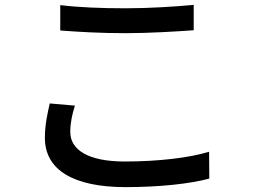

<svg xmlns="http://www.w3.org/2000/svg" viewBox="-20 -734 1040 787"><path d="M227 -713V-609C307 -603 394 -598 496 -598C589 -598 705 -605 774 -610V-714C700 -707 592 -700 495 -700C393 -700 300 -704 227 -713ZM287 -301 184 -310C175 -271 164 -223 164 -169C164 -38 280 33 495 33C636 33 760 19 838 -2L837 -112C756 -87 628 -72 491 -72C338 -72 268 -122 268 -193C268 -228 275 -263 287 -301Z"/></svg>

Font: Noto Sans CJK TC Medium
Style: Regular
Weight: 500
Designer: Ryoko NISHIZUKA 西塚涼子 (kana, bopomofo & ideographs); Paul D. Hunt (Latin, Greek & Cyrillic); Sandoll Communications 산돌커뮤니
Foundry: Adobe
Version: Version 2.004;hotconv 1.0.118;makeotfexe 2.5.65603